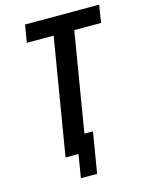

<svg xmlns="http://www.w3.org/2000/svg" viewBox="-127 -812 772 1016"><g transform="rotate(-15 259.0 -304.0)"><path d="M187 127 208 0H137L243 -639H96L112 -735H518L503 -639H356L266 -96H313L276 127Z"/></g></svg>

Font: Iosevka Curly Oblique
Style: Bold
Weight: 700
Italic angle: -9°
Monospace: yes
Designer: Belleve Invis
Foundry: Belleve Invis
Version: Version 11.1.0; ttfautohint (v1.8.3)